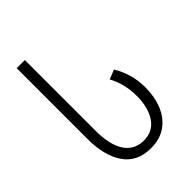

<svg xmlns="http://www.w3.org/2000/svg" viewBox="-212 -811 917 917"><g transform="rotate(-45 246.5 -352.0)"><path d="M257 10Q164 10 118.5 -56.5Q73 -123 73 -234V-714H128V-236Q128 -141 161.5 -90.5Q195 -40 258 -40Q320 -40 352.5 -88.5Q385 -137 385 -214Q385 -297 349 -362L397 -381Q418 -347 430.5 -305Q443 -263 443 -215Q443 -151 422 -100Q401 -49 359.5 -19.5Q318 10 257 10Z"/></g></svg>

Font: Noto Sans Georgian Condensed Light
Style: Regular
Weight: 300
Width: 3
Designer: Monotype Design Team, Akaki Razmadze
Foundry: Google LLC
Version: Version 2.005; ttfautohint (v1.8.4.7-5d5b)